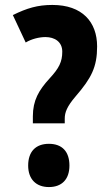

<svg xmlns="http://www.w3.org/2000/svg" viewBox="-20 -795 437 777"><path d="M192 -775C132 -775 89 -762 32 -734L84 -623C107 -637 138 -645 164 -645C201 -645 232 -626 232 -586C232 -545 219 -519 181 -478C137 -430 113 -389 113 -324V-296H242V-315C242 -340 251 -364 286 -405C350 -479 373 -524 373 -607C373 -706 313 -775 192 -775ZM178 -38C230 -38 261 -69 261 -125C261 -182 231 -213 178 -213C124 -213 94 -181 94 -125C94 -70 126 -38 178 -38Z"/></svg>

Font: Noto Sans Tamil UI ExtraCondensed ExtraBold
Style: Regular
Weight: 800
Width: 2
Designer: Jelle Bosma - Monotype Design Team
Foundry: Monotype Imaging Inc.
Version: Version 2.004